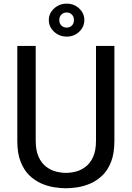

<svg xmlns="http://www.w3.org/2000/svg" viewBox="-20 -1022 723 1054"><path d="M342.5 11.5Q313.5 11.5 277.8 6Q242 0.5 206.5 -15Q171 -30.5 141.2 -59.2Q111.5 -88 93.2 -134.2Q75 -180.5 75 -248V-770H176V-250Q176 -195.5 192 -160.8Q208 -126 233.2 -106.8Q258.5 -87.5 287.5 -80.2Q316.5 -73 342.5 -73Q368 -73 396.5 -80.2Q425 -87.5 450.2 -106.8Q475.5 -126 491.2 -160.8Q507 -195.5 507 -250V-770H608V-248Q608 -180.5 590 -134.2Q572 -88 542.2 -59.2Q512.5 -30.5 477 -15Q441.5 0.5 406.2 6Q371 11.5 342.5 11.5ZM346.5 -821Q306 -821 277 -847.8Q248 -874.5 248 -912Q248 -949 277 -975.5Q306 -1002 346.5 -1002Q386.5 -1002 414.8 -975.5Q443 -949 443 -912Q443 -874.5 414.8 -847.8Q386.5 -821 346.5 -821ZM346.5 -870.5Q363 -870.5 374.5 -881.8Q386 -893 386 -912Q386 -930.5 374.5 -942Q363 -953.5 346.5 -953.5Q328.5 -953.5 317 -942Q305.5 -930.5 305.5 -912Q305.5 -893 317 -881.8Q328.5 -870.5 346.5 -870.5Z"/></svg>

Font: Junction Medium
Style: Regular
Weight: 500
Designer: Caroline Hadilaksono
Foundry: Caroline Hadilaksono, Tyler Finck, The League of Moveable Type
Version: Version 2.000; ttfautohint (v1.8.3)